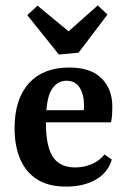

<svg xmlns="http://www.w3.org/2000/svg" viewBox="-20 -681 470 711"><path d="M34 -206Q34 -314 87 -372.5Q140 -431 236 -431Q316 -431 356 -391Q396 -351 396 -286Q396 -272 395 -256.5Q394 -241 391 -228H113V-273H290Q291 -278 291 -282Q291 -286 291 -292Q291 -331 275 -356.5Q259 -382 226 -382Q191 -382 170.5 -348Q150 -314 150 -227Q150 -168 161.5 -131.5Q173 -95 197 -78Q221 -61 259 -61Q290 -61 319 -73Q348 -85 367 -109L394 -90Q380 -42 335 -16Q290 10 225 10Q159 10 117 -17Q75 -44 54.5 -92.5Q34 -141 34 -206ZM378 -627 271 -486 198 -479 81 -625 119 -660 234 -565 342 -661Z"/></svg>

Font: Yrsa SemiBold
Style: Regular
Weight: 600
Version: Version 2.004